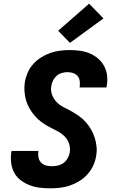

<svg xmlns="http://www.w3.org/2000/svg" viewBox="-20 -1015 640 1043"><path d="M252 8Q223 8 195 4.5Q167 1 141 -9Q115 -19 93 -35.5Q71 -52 58 -75.5Q45 -99 41 -127.5Q37 -156 41 -185L43 -195H189L188 -191Q186 -174 189.5 -158Q193 -142 204 -131Q215 -120 230.5 -116Q246 -112 263 -112Q278 -112 295 -116Q312 -120 325.5 -130Q339 -140 347.5 -155.5Q356 -171 359 -187Q363 -213 354.5 -236.5Q346 -260 328.5 -276.5Q311 -293 289 -304Q267 -315 245.5 -326.5Q224 -338 204.5 -352.5Q185 -367 169.5 -385Q154 -403 141.5 -424Q129 -445 122 -468.5Q115 -492 113 -517.5Q111 -543 115 -569Q119 -594 130 -619.5Q141 -645 159.5 -666Q178 -687 202.5 -702.5Q227 -718 252.5 -727Q278 -736 304.5 -739.5Q331 -743 357 -743Q385 -743 413 -739.5Q441 -736 466 -725.5Q491 -715 511.5 -698Q532 -681 545 -657.5Q558 -634 561.5 -606.5Q565 -579 560 -550L558 -540H412L413 -544Q415 -560 413 -575.5Q411 -591 401 -602.5Q391 -614 376.5 -618.5Q362 -623 346 -623Q331 -623 315.5 -618.5Q300 -614 288 -603.5Q276 -593 268.5 -578.5Q261 -564 259 -549Q254 -523 263 -499.5Q272 -476 289 -459Q306 -442 328 -431.5Q350 -421 371 -409Q392 -397 412 -382.5Q432 -368 447.5 -350Q463 -332 475 -311Q487 -290 494.5 -267Q502 -244 504.5 -218.5Q507 -193 502 -167Q498 -140 486 -114.5Q474 -89 454.5 -67.5Q435 -46 410.5 -31Q386 -16 359.5 -7Q333 2 306 5Q279 8 252 8ZM360 -782 296 -848 464 -995 542 -915Z"/></svg>

Font: Iosevka Heavy Extended
Style: Italic
Weight: 900
Width: 7
Italic angle: -9°
Monospace: yes
Designer: Belleve Invis
Foundry: Belleve Invis
Version: Version 32.5.0; ttfautohint (v1.8.4)